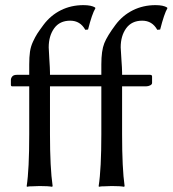

<svg xmlns="http://www.w3.org/2000/svg" viewBox="-20 -718 666 741"><path d="M425.8 -622.1Q453.1 -658.7 492.9 -678.5Q532.7 -698.2 580.1 -698.2Q610.4 -698.2 625 -689L626 -686Q613.8 -665.5 598.1 -604L586.9 -603Q567.4 -638.2 528.8 -638.2Q488.3 -638.2 467 -608.9Q445.8 -579.6 445.8 -535.2Q445.8 -526.9 448.5 -489.7Q451.2 -452.6 451.2 -439V-429.2H559.1Q566.9 -429.2 566.9 -422.9V-397.9Q566.9 -392.1 559.3 -388.4Q551.8 -384.8 543.9 -384.8H451.2V-200.2Q451.2 -67.4 460.9 0L459 2.9Q445.3 0 411.1 0Q395.5 0 383.3 1Q371.1 1 366.2 2L361.8 2.9L360.8 0Q371.1 -66.4 371.1 -200.2V-384.8H266.1H245.1H172.9V-200.2Q172.9 -70.8 183.1 0L181.2 2.9Q167 0 132.8 0Q117.2 0 105 1Q92.8 1 88.4 2L84 2.9L83 0Q92.8 -63 92.8 -200.2V-384.8H26.9Q22 -384.8 22 -391.1V-409.2Q22 -416.5 27.3 -422.9Q32.7 -429.2 44.9 -429.2H92.8V-469.2Q92.8 -498 95.7 -518.3Q98.6 -538.6 107.4 -557.4Q116.2 -576.2 123.5 -587.6Q130.9 -599.1 147.9 -622.1Q175.3 -658.7 214.8 -678.5Q254.4 -698.2 301.8 -698.2Q332.5 -698.2 347.2 -689L348.1 -686Q335 -664.1 319.8 -604L309.1 -603Q289.6 -638.2 251 -638.2Q210.4 -638.2 189.2 -608.9Q168 -579.6 168 -535.2Q168 -526.9 170.4 -489.7Q172.9 -452.6 172.9 -439V-429.2H263.2H280.8H371.1V-469.2Q371.1 -522.9 382.6 -551.3Q394 -579.6 425.8 -622.1Z"/></svg>

Font: Linux Biolinum
Style: Regular
Weight: 400
Designer: Philipp H. Poll
Foundry: Philipp H. Poll
Version: Version 0.6.4